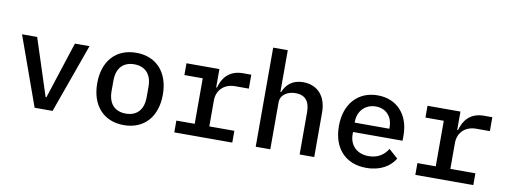

<svg xmlns="http://www.w3.org/2000/svg" viewBox="-61 -1070 3722 1412"><g transform="rotate(10 1800.0 -364.0)"><path d="M367 0 552 -516H443L372 -298L305 -91H299L232 -298L161 -516H48L233 0Z M900 12C1052 12 1145 -93 1145 -258C1145 -423 1052 -528 900 -528C748 -528 655 -423 655 -258C655 -93 748 12 900 12ZM900 -74C820 -74 769 -123 769 -219V-297C769 -393 820 -442 900 -442C980 -442 1031 -393 1031 -297V-219C1031 -123 980 -74 900 -74Z M1276 0H1709V-88H1522V-281C1522 -361 1578 -412 1658 -412H1760V-516H1698C1594 -516 1547 -451 1528 -379H1522V-516H1276V-428H1413V-88H1276Z M1884 0H1993V-350C1993 -410 2049 -439 2105 -439C2176 -439 2212 -398 2212 -316V0H2321V-332C2321 -457 2251 -528 2147 -528C2062 -528 2020 -482 1998 -428H1993V-740H1884Z M2711 12C2818 12 2889 -35 2924 -95L2856 -155C2827 -107 2780 -76 2713 -76C2624 -76 2570 -133 2570 -214V-231H2940V-272C2940 -424 2848 -528 2703 -528C2556 -528 2460 -422 2460 -257C2460 -93 2553 12 2711 12ZM2703 -445C2779 -445 2829 -392 2829 -311V-301H2570V-308C2570 -388 2626 -445 2703 -445Z M3076 0H3509V-88H3322V-281C3322 -361 3378 -412 3458 -412H3560V-516H3498C3394 -516 3347 -451 3328 -379H3322V-516H3076V-428H3213V-88H3076Z"/></g></svg>

Font: IBM Mono Medium
Style: Regular
Weight: 500
Monospace: yes
Designer: Mike Abbink, Paul van der Laan, Pieter van Rosmalen
Foundry: Bold Monday
Version: Version 2.3